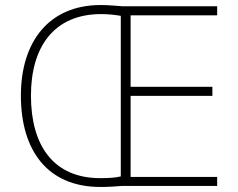

<svg xmlns="http://www.w3.org/2000/svg" viewBox="-20 -739 945 763"><path d="M380 -719C176 -719 63 -575 63 -359C63 -142 168 4 379 4C412 4 439 2 463 0H843V-36H499V-358H824V-394H499V-678H843V-714H469C435 -716 414 -719 380 -719ZM382 -683C416 -683 442 -679 460 -676V-38C440 -33 413 -31 379 -31C192 -31 103 -161 103 -359C103 -552 194 -683 382 -683Z"/></svg>

Font: Noto Sans Malayalam ExtraLight
Style: Regular
Weight: 200
Designer: Jelle Bosma - Monotype Design Team
Foundry: Monotype Imaging Inc.
Version: Version 2.104